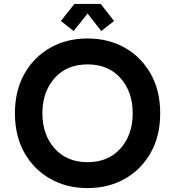

<svg xmlns="http://www.w3.org/2000/svg" viewBox="-20 -944 892 978"><path d="M426 -118Q532 -118 594 -188Q656 -258 656 -367Q656 -476 594 -546Q532 -616 426 -616Q320 -616 258 -546Q196 -476 196 -367Q196 -258 258 -188Q320 -118 426 -118ZM426 14Q319 14 235.5 -33.5Q152 -81 104 -166.5Q56 -252 56 -367Q56 -482 104 -567.5Q152 -653 235.5 -700.5Q319 -748 426 -748Q533 -748 616.5 -700.5Q700 -653 748 -567.5Q796 -482 796 -367Q796 -252 748 -166.5Q700 -81 616.5 -33.5Q533 14 426 14ZM496 -786 426 -875 355 -786 290 -837 359 -924H493L561 -837Z"/></svg>

Font: YamahaIndonesia935. App
Style: Bold
Weight: 700
Designer: Dalton Maag Ltd
Foundry: Dalton Maag Ltd
Version: Version 1.002; January 01, 2024; Regular/Italic